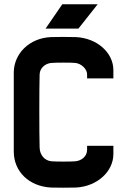

<svg xmlns="http://www.w3.org/2000/svg" viewBox="-20 -880 600 906"><path d="M338 5C439 0 515 -71 515 -153V-192H391V-173C391 -143 366 -122 336 -119C317 -117 242 -117 222 -119C192 -122 168 -147 167 -183C165 -243 165 -469 167 -529C168 -561 196 -581 222 -583C243 -585 316 -585 336 -583C363 -580 391 -555 391 -529V-510H515V-549C515 -631 439 -700 338 -705C320 -706 239 -706 220 -705C117 -700 46 -626 45 -539V-163C46 -71 116 -1 220 5C240 6 319 6 338 5ZM195 -745H350L441 -860H274Z"/></svg>

Font: Fervojo
Style: Bold
Weight: 700
Designer: kohakuno
Version: ver.1.0